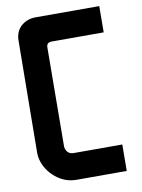

<svg xmlns="http://www.w3.org/2000/svg" viewBox="-94 -930 737 995"><g transform="rotate(-10 274.5 -433.0)"><path d="M492 -139 491 0H227Q167 0 119 -39Q69 -80 54 -139Q50 -154 50 -173L56 -762Q56 -808 86 -837Q118 -866 164 -866H499L498 -728H225Q197 -728 197 -702L193 -182Q193 -177 194 -173Q203 -139 237 -139Z"/></g></svg>

Font: Covid19
Style: Regular
Weight: 400
Designer: Peter Wiegel
Foundry: (c) CAT - Ing. Peter Wiegel.  for Rudolf Maass + Partner GmbH
Version: Version 001.000